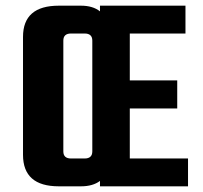

<svg xmlns="http://www.w3.org/2000/svg" viewBox="-20 -656 713 676"><path d="M437 -98H642V0H332V-19Q307 0 265 0H187Q61 0 61 -111V-526Q61 -636 187 -636H265Q307 -636 332 -616V-636H633V-538H437V-373H604V-274H437ZM305 -123V-513Q305 -538 278 -538H230Q203 -538 203 -513V-123Q203 -98 230 -98H278Q305 -98 305 -123Z"/></svg>

Font: Teko SemiBold
Style: Regular
Weight: 600
Designer: Manushi Parikh, Jonny Pinhorn
Foundry: Indian Type Foundry
Version: Version 1.106;PS 1.0;hotconv 1.0.78;makeotf.lib2.5.61930; tt